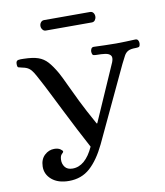

<svg xmlns="http://www.w3.org/2000/svg" viewBox="-90 -886 843 978"><g transform="rotate(-10 331.5 -397.5)"><path d="M188 17Q132 17 99.5 -10.5Q67 -38 68 -79Q69 -116 91 -136.5Q113 -157 141 -157Q161 -157 172.5 -149Q184 -141 184 -136Q184 -132 175.5 -124.5Q167 -117 166 -97Q165 -75 177.5 -58.5Q190 -42 217 -42Q283 -42 326 -136Q302 -180 274.5 -233.5Q247 -287 220 -340.5Q193 -394 170 -440Q147 -486 131 -515Q118 -540 108.5 -555.5Q99 -571 87 -580Q75 -589 53 -593Q39 -596 33.5 -598Q28 -600 28 -616Q28 -633 40 -635Q52 -637 68 -636Q115 -635 142.5 -625.5Q170 -616 190 -594Q210 -572 233 -532Q247 -506 264.5 -468Q282 -430 308.5 -376Q335 -322 377 -247H380L509 -541Q518 -565 509 -575.5Q500 -586 480.5 -588.5Q461 -591 438 -591Q428 -591 421 -593Q414 -595 413 -612Q413 -620 417 -627Q421 -634 430 -634Q462 -633 489 -632Q516 -631 546 -631Q576 -631 594.5 -632Q613 -633 645 -634Q655 -634 659 -627Q663 -620 663 -612Q662 -595 655.5 -593Q649 -591 638 -591Q613 -591 600 -584Q587 -577 579 -562Q571 -547 559 -523L378 -138Q342 -63 297.5 -23Q253 17 188 17ZM204 -758Q194 -758 187.5 -766.5Q181 -775 181 -785Q181 -796 187.5 -804Q194 -812 204 -812H442Q453 -812 459 -804Q465 -796 465 -785Q465 -775 459 -766.5Q453 -758 442 -758Z"/></g></svg>

Font: Alice
Style: Regular
Weight: 400
Designer: Ksenia Yerulevich
Foundry: Cyreal (http://www.cyreal.org/)
Version: Version 2.003; ttfautohint (v1.8.3)